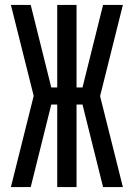

<svg xmlns="http://www.w3.org/2000/svg" viewBox="-20 -755 540 775"><path d="M476 0H396L313 -333H289V0H211V-333H187L104 0H24L116 -368L24 -735H104L187 -402H211V-735H289V-402H313L396 -735H476L384 -367Z"/></svg>

Font: Iosevka Term SS14
Style: Regular
Weight: 400
Monospace: yes
Designer: Belleve Invis
Foundry: Belleve Invis
Version: Version 24.1.1; ttfautohint (v1.8.4)